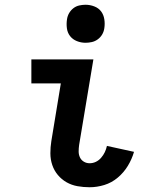

<svg xmlns="http://www.w3.org/2000/svg" viewBox="-20 -780 640 808"><path d="M357 8Q331 8 306 3.5Q281 -1 260 -13Q239 -25 223.5 -43.5Q208 -62 200 -85.5Q192 -109 192 -135Q192 -161 196 -186L236 -429H112V-530H373L313 -170Q311 -156 311 -142.5Q311 -129 316.5 -117.5Q322 -106 333 -99.5Q344 -93 357 -93Q371 -93 383.5 -99Q396 -105 405.5 -116Q415 -127 421 -139.5Q427 -152 430 -166L544 -141Q535 -110 518 -82Q501 -54 475.5 -32.5Q450 -11 419 -1.5Q388 8 357 8ZM340 -600Q321 -600 303.5 -607Q286 -614 275 -628Q264 -642 261.5 -661Q259 -680 262 -699Q264 -713 271 -725Q278 -737 289 -745.5Q300 -754 313.5 -757Q327 -760 340 -760Q359 -760 377 -753Q395 -746 405.5 -732Q416 -718 419 -699Q422 -680 419 -661Q417 -647 410 -635Q403 -623 391.5 -614.5Q380 -606 366.5 -603Q353 -600 340 -600Z"/></svg>

Font: Iosevka Slab Extended
Style: Bold Italic
Weight: 700
Width: 7
Italic angle: -9°
Monospace: yes
Designer: Belleve Invis
Foundry: Belleve Invis
Version: Version 11.1.0; ttfautohint (v1.8.3)